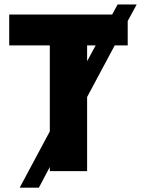

<svg xmlns="http://www.w3.org/2000/svg" viewBox="-20 -780 643 875"><path d="M377 -501V-573.2H416ZM502.9 -573.2H562V-684.1L603 -759.8H516.1L491.2 -713.9H22V-573.2H207V-181.2L69.8 75.2H157.2L207 -19V0H377V-337.9Z"/></svg>

Font: Noto Reveo Sans
Style: Regular
Weight: 800
Designer: Monotype Design Team
Foundry: Monotype Imaging Inc.
Version: Version 2.007